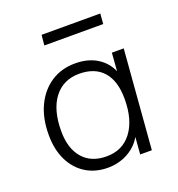

<svg xmlns="http://www.w3.org/2000/svg" viewBox="-128 -801 847 913"><g transform="rotate(-20 295.5 -344.0)"><path d="M265 7Q201 7 153 -23Q105 -53 78.5 -107.5Q52 -162 52 -236Q52 -320 81.5 -382Q111 -444 163.5 -478.5Q216 -513 286 -513Q358 -513 407 -477.5Q456 -442 472 -377L458 -369L468 -501H528L488 0H429L440 -137L450 -120Q438 -80 410 -51.5Q382 -23 344.5 -8Q307 7 265 7ZM277 -46Q358 -46 404 -107Q450 -168 450 -274Q450 -365 408 -412.5Q366 -460 287 -460Q206 -460 160 -400Q114 -340 114 -232Q114 -145 156.5 -95.5Q199 -46 277 -46ZM178 -643 183 -695H480L476 -643Z"/></g></svg>

Font: Muli Light
Style: Italic
Weight: 300
Italic angle: -4.541°
Designer: Vernon Adams
Foundry: Vernon Adams
Version: Version 2.100; ttfautohint (v1.8.1.43-b0c9)